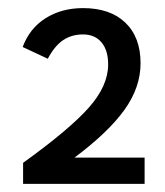

<svg xmlns="http://www.w3.org/2000/svg" viewBox="-20 -832 408 474"><path d="M185 -812Q252 -812 289.5 -776Q327 -740 327 -676Q327 -616 287 -560.5Q247 -505 164 -443H337V-378H37V-430Q151 -512 199 -566Q247 -620 247 -673Q247 -708 230.5 -727.5Q214 -747 185 -747Q157 -747 136 -733Q115 -719 98 -687L36 -716Q53 -762 92.5 -787Q132 -812 185 -812Z"/></svg>

Font: Telex
Style: Regular
Weight: 400
Designer: Andres Torresi
Foundry: Andres Torresi
Version: Version 1.100